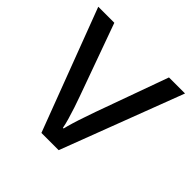

<svg xmlns="http://www.w3.org/2000/svg" viewBox="-143 -665 795 795"><g transform="rotate(45 254.0 -268.0)"><path d="M203 0 0 -536H94L208 -220Q216 -198 225 -171Q234 -144 241 -119.5Q248 -95 251 -78H255Q259 -95 266.5 -120Q274 -145 283.5 -172Q293 -199 300 -220L414 -536H508L304 0Z"/></g></svg>

Font: Noto Sans Syloti Nagri
Style: Regular
Weight: 400
Designer: Monotype Design Team
Foundry: Monotype Imaging Inc.
Version: Version 2.003; ttfautohint (v1.8.4.7-5d5b)